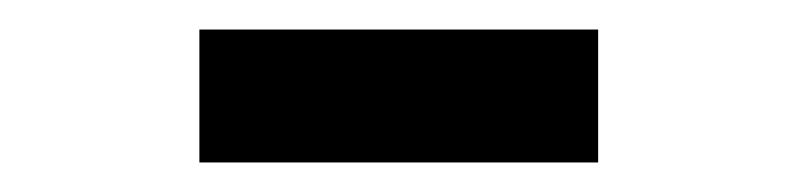

<svg xmlns="http://www.w3.org/2000/svg" viewBox="-20 -727 540 130"><path d="M385 -617V-707H115V-617Z"/></svg>

Font: Noto Sans Mono UI Condensed
Style: Bold
Weight: 700
Width: 3
Designer: Monotype Design team
Foundry: Monotype Imaging Inc.
Version: 1.000